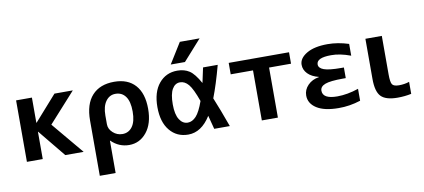

<svg xmlns="http://www.w3.org/2000/svg" viewBox="-83 -1071 3532 1598"><g transform="rotate(-10 1683.0 -272.0)"><path d="M205.1 -230.5H203.1V0H69.3V-519.5H203.1V-306.6H205.1L393.6 -519.5H548.8L323.2 -269.5L548.8 0H393.6Z M892.6 -429.7Q841.8 -429.7 810.5 -386.2Q779.3 -342.8 779.3 -266.6V-192.4Q779.3 -152.3 813.5 -121.1Q847.7 -89.8 893.6 -89.8Q946.3 -89.8 977.5 -132.8Q1008.8 -175.8 1008.8 -259.8Q1008.8 -344.7 978 -387.2Q947.3 -429.7 892.6 -429.7ZM1139.6 -259.8Q1139.6 -134.8 1081.1 -62.5Q1022.5 9.8 933.6 9.8Q846.7 9.8 782.2 -53.7H780.3V219.7H646.5V-247.1Q646.5 -385.7 712.4 -458Q778.3 -530.3 899.4 -530.3Q1014.6 -530.3 1077.1 -460.4Q1139.6 -390.6 1139.6 -259.8Z M1496.1 -762.7H1663.1L1508.8 -589.8H1388.7ZM1688.5 -251Q1729.5 -152.3 1784.2 0H1652.3Q1628.9 -87.9 1622.1 -115.2Q1543.9 9.8 1432.6 9.8Q1335.9 9.8 1276.9 -61.5Q1217.8 -132.8 1217.8 -259.8Q1217.8 -386.7 1277.3 -458.5Q1336.9 -530.3 1432.6 -530.3Q1492.2 -530.3 1534.2 -502.9Q1576.2 -475.6 1622.1 -392.6Q1640.6 -473.6 1649.4 -519.5H1773.4Q1730.5 -359.4 1688.5 -251ZM1580.1 -248Q1542 -355.5 1510.3 -393.1Q1478.5 -430.7 1438.5 -430.7Q1396.5 -430.7 1372.1 -388.7Q1347.7 -346.7 1347.7 -259.8Q1347.7 -174.8 1375 -131.8Q1402.3 -88.9 1445.3 -88.9Q1483.4 -88.9 1516.1 -124Q1548.8 -159.2 1580.1 -248Z M2190.4 -422.9V0H2054.7V-422.9H1866.2V-519.5H2376V-422.9Z M2709 -87.9Q2793.9 -87.9 2888.7 -120.1V-19.5Q2794.9 10.7 2703.1 9.8Q2583 9.8 2518.6 -31.2Q2454.1 -72.3 2454.1 -139.6Q2454.1 -188.5 2490.7 -226.1Q2527.3 -263.7 2585 -272.5V-274.4Q2525.4 -289.1 2493.2 -322.3Q2460.9 -355.5 2460.9 -398.4Q2460.9 -453.1 2525.4 -491.7Q2589.8 -530.3 2703.1 -530.3Q2789.1 -530.3 2880.9 -501V-401.4Q2789.1 -435.5 2715.8 -434.6Q2592.8 -434.6 2592.8 -377.9Q2592.8 -346.7 2635.7 -331.1Q2678.7 -315.4 2781.2 -315.4H2803.7V-225.6H2781.2Q2671.9 -225.6 2628.9 -209Q2585.9 -192.4 2585.9 -157.2Q2585.9 -87.9 2709 -87.9Z M3160.2 -519.5V-193.4Q3160.2 -127.9 3173.3 -108.9Q3186.5 -89.8 3230.5 -89.8Q3277.3 -89.8 3317.4 -103.5V-2Q3261.7 9.8 3201.2 9.8Q3101.6 9.8 3061.5 -31.7Q3021.5 -73.2 3021.5 -179.7V-519.5Z"/></g></svg>

Font: Mgen+ 1c bold
Style: Bold
Weight: 700
Designer: [Source Han Sans]
Ryoko NISHIZUKA  (kana & ideographs); Paul D. Hunt (Latin, Greek & Cyrillic); Wenlong ZHANG  (bopomofo
Version: Version 1.059.20150602